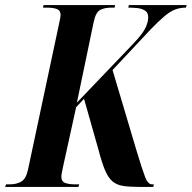

<svg xmlns="http://www.w3.org/2000/svg" viewBox="-55 -734 753 754"><path d="M-35 0 -31 -10H-17Q9 -10 28 -20.5Q47 -31 55 -68L177 -641Q180 -655 181.5 -663Q183 -671 183 -675Q183 -693 168.5 -698.5Q154 -704 129 -704H114L116 -714H397L395 -704H381Q356 -704 338.5 -695Q321 -686 313 -648L247 -331L469 -563Q505 -601 516 -624Q527 -647 527 -666Q527 -685 513.5 -693Q500 -701 482 -702.5Q464 -704 449 -704L451 -714H678L675 -704Q652 -704 632.5 -696.5Q613 -689 591 -670.5Q569 -652 537 -619L387 -459L481 -143Q504 -67 515 -38.5Q526 -10 542 -10H549L547 0H489Q452 0 427.5 -4Q403 -8 386.5 -22Q370 -36 357.5 -65.5Q345 -95 332 -145L275 -346L244 -313L193 -81Q191 -70 188.5 -59Q186 -48 186 -40Q186 -21 201 -15.5Q216 -10 241 -10H256L253 0Z"/></svg>

Font: Noto Serif Display ExtraCondensed
Style: Bold Italic
Weight: 700
Width: 2
Italic angle: -12°
Designer: Monotype Design Team
Foundry: Monotype Imaging Inc.
Version: Version 2.009